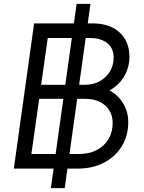

<svg xmlns="http://www.w3.org/2000/svg" viewBox="-20 -865 740 985"><path d="M51 0 155 -745H455Q543 -745 593.5 -698.5Q644 -652 644 -573Q644 -533 629 -497Q614 -461 586 -433.5Q558 -406 519 -390L517 -412Q575 -390 606.5 -343Q638 -296 638 -239Q638 -169 605 -115Q572 -61 513.5 -30.5Q455 0 378 0ZM141 -75H386Q437 -75 476 -95Q515 -115 536.5 -151Q558 -187 558 -234Q558 -290 519.5 -324Q481 -358 416 -358H181ZM191 -430H416Q459 -430 492 -448.5Q525 -467 544 -498.5Q563 -530 563 -570Q563 -618 530 -644Q497 -670 441 -670H225ZM241 100 373 -845H444L312 100Z"/></svg>

Font: Plus Jakarta Sans
Style: Italic
Weight: 400
Italic angle: -8°
Designer: Gumpita Rahayu
Foundry: Tokotype
Version: Version 2.006